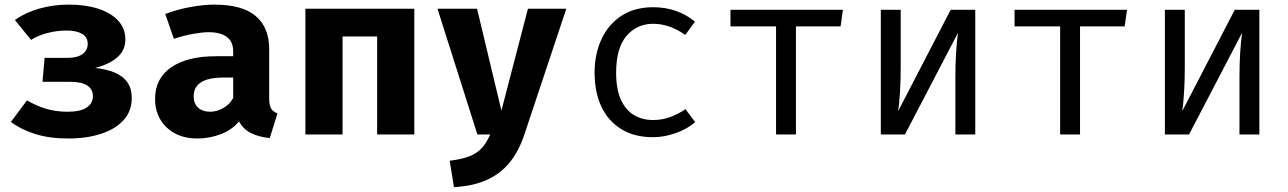

<svg xmlns="http://www.w3.org/2000/svg" viewBox="-20 -568 5440 811"><path d="M168.5 -323.5H264.5Q307 -323.5 328.8 -339.8Q350.5 -356 350.5 -383Q350.5 -411 326.8 -425Q303 -439 261.5 -439Q222 -439 182.8 -429.2Q143.5 -419.5 111 -399.5L43 -483.5Q89 -516 147.5 -532.2Q206 -548.5 271 -548.5Q340 -548.5 393.8 -531.5Q447.5 -514.5 478.5 -481.5Q509.5 -448.5 509.5 -401Q509.5 -356 476.2 -326.5Q443 -297 382 -281Q430 -276 464.5 -261.5Q499 -247 517.8 -220.8Q536.5 -194.5 536.5 -154Q536.5 -98 501.5 -60Q466.5 -22 406 -2.5Q345.5 17 268.5 17Q189 17 128.8 -2Q68.5 -21 26 -53L94 -144Q136 -119.5 176.8 -107.8Q217.5 -96 266.5 -96Q320 -96 346.2 -113.8Q372.5 -131.5 372.5 -162Q372.5 -191 348.5 -206.8Q324.5 -222.5 275.5 -222.5H159.5Z M1117 -153Q1117 -123 1125.2 -109.5Q1133.5 -96 1152 -89L1119.5 15Q1072.5 10.5 1040.2 -5.8Q1008 -22 989.5 -55Q959 -18.5 911.5 -0.8Q864 17 814.5 17Q732.5 17 683.8 -29.8Q635 -76.5 635 -150Q635 -236.5 702.8 -283.5Q770.5 -330.5 893.5 -330.5H965V-350.5Q965 -392 938.2 -412Q911.5 -432 860 -432Q834.5 -432 794.5 -424.8Q754.5 -417.5 714.5 -404L678 -509Q729.5 -528.5 785.2 -538.5Q841 -548.5 885 -548.5Q1003.5 -548.5 1060.2 -500.2Q1117 -452 1117 -361ZM869 -96Q894.5 -96 922.5 -111.2Q950.5 -126.5 965 -154.5V-240.5H926Q860 -240.5 829 -220.2Q798 -200 798 -161Q798 -130.5 816.8 -113.2Q835.5 -96 869 -96Z M1573 0V-414H1427V0H1270V-531H1730V0Z M2372 -531 2195 0Q2171.5 70.5 2132.8 118.2Q2094 166 2036.2 192Q1978.5 218 1897.5 222.5L1879.5 111Q1932 104.5 1964.2 91.5Q1996.5 78.5 2016.2 56.2Q2036 34 2050.5 0H1996.5L1828 -531H1995L2098 -101L2210 -531Z M2738.5 -61Q2778 -61 2812.2 -74Q2846.5 -87 2875.5 -107L2916.5 -52Q2882 -22.5 2833.5 -5.5Q2785 11.5 2738.5 11.5Q2660 11.5 2604.8 -22.2Q2549.5 -56 2520.5 -117.2Q2491.5 -178.5 2491.5 -261Q2491.5 -340 2520.8 -402.8Q2550 -465.5 2605.2 -501.5Q2660.5 -537.5 2739.5 -537.5Q2790 -537.5 2834.2 -522.2Q2878.5 -507 2915.5 -476.5L2874.5 -420.5Q2841 -444 2807.2 -455.8Q2773.5 -467.5 2738.5 -467.5Q2670.5 -467.5 2626.5 -416.5Q2582.5 -365.5 2582.5 -261Q2582.5 -191 2602.8 -146.8Q2623 -102.5 2658.2 -81.8Q2693.5 -61 2738.5 -61Z M3540.5 -526.5 3530.5 -456.5H3342V0H3258V-456.5H3065.5V-526.5Z M4099.5 -526.5V0H4015.5V-246.5Q4015.5 -298 4018.5 -345.8Q4021.5 -393.5 4026.5 -429.5L3802.5 0H3700.5V-526.5H3784.5V-280.5Q3784.5 -229.5 3781.5 -179.8Q3778.5 -130 3774 -99L3995.5 -526.5Z M4740.5 -526.5 4730.5 -456.5H4542V0H4458V-456.5H4265.5V-526.5Z M5299.5 -526.5V0H5215.5V-246.5Q5215.5 -298 5218.5 -345.8Q5221.5 -393.5 5226.5 -429.5L5002.5 0H4900.5V-526.5H4984.5V-280.5Q4984.5 -229.5 4981.5 -179.8Q4978.5 -130 4974 -99L5195.5 -526.5Z"/></svg>

Font: Fast_Mono
Style: Regular
Weight: 400
Monospace: yes
Designer: Carrois Corporate, Edenspiekermann AG, Nikita Prokopov
Foundry: Carrois Corporate, Edenspiekermann AG, Nikita Prokopov
Version: Version 5.002